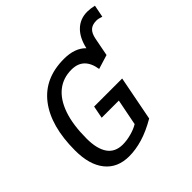

<svg xmlns="http://www.w3.org/2000/svg" viewBox="-195 -946 1132 1132"><g transform="rotate(-45 371.5 -380.0)"><path d="M258.8 9.8Q162.1 9.8 109.4 -55.7Q56.6 -121.1 56.6 -240.2Q56.6 -443.4 143.1 -556.2Q229.5 -668.9 392.1 -668.9Q482.9 -668.9 530.3 -619.6Q546.4 -691.9 586.7 -730.2Q627 -768.6 686 -768.6Q711.9 -768.6 743.2 -761.2L728 -684.6Q702.6 -693.4 687 -693.4Q652.3 -693.4 633.8 -676Q615.2 -658.7 607.9 -621.1L585.9 -507.3L497.1 -480Q479.5 -592.8 378.4 -592.8Q308.6 -592.8 258.5 -552.7Q208.5 -512.7 181.4 -434.6Q154.3 -356.4 154.3 -241.7Q154.3 -156.2 185.8 -111.1Q217.3 -65.9 281.2 -65.9Q314 -65.9 351.3 -75.9Q388.7 -85.9 415 -102.1L447.3 -266.1H304.2L319.3 -344.2H553.2L499 -64.9Q431.2 -25.4 372.1 -7.8Q313 9.8 258.8 9.8Z"/></g></svg>

Font: Cousine
Style: Italic
Weight: 400
Italic angle: -12°
Monospace: yes
Designer: Steve Matteson
Foundry: Monotype Imaging Inc.
Version: Version 1.21